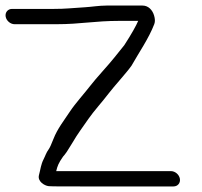

<svg xmlns="http://www.w3.org/2000/svg" viewBox="-64 -682 726 690"><path d="M139 -595C226.8 -595 274.5 -607 366.2 -607H432.6C425.7 -590.6 409.6 -561.1 382.6 -519.5C369.7 -503.8 358.1 -489.3 346.9 -475.1C327.7 -450.5 280.6 -400.3 260.8 -374.2C241.6 -349.1 205.9 -309.5 187.5 -281.5C166.7 -249.8 142.3 -219.5 128.1 -182.7C120.6 -163.2 114.5 -150.4 111.4 -146.2C101.1 -131.8 100.1 -124.3 93 -110.4C82.7 -90.5 82 -74.6 76.1 -53.1C69.7 -29.5 96.8 -14.7 110.2 -13.1C117.9 -12.1 150 -12 224.1 -12H559.6C574.7 -12 585 -24.5 582.5 -39.5C580 -54.5 565.5 -67 550.5 -67H138C142.3 -84.7 145.7 -95.1 162.5 -119.1C170.9 -128 181 -143.2 194.4 -165.9C218.2 -206.5 230.1 -219.8 254 -255.1C270.9 -280 306.9 -320.1 326.1 -345.7C344 -369.5 391.4 -421.2 408.6 -445.9C434.8 -492.5 470.3 -543 490.5 -595.5C493.9 -604.5 493.1 -615.1 489.8 -626.1C484 -646.1 469.1 -662 448.4 -662H318.3C291.7 -662 262.9 -657.1 242.5 -656C190.6 -652.9 173.2 -650 129.9 -650H-20.7C-35.8 -650 -46.2 -637.5 -43.7 -622.5C-41.2 -607.5 -26.6 -595 -11.6 -595Z"/></svg>

Font: MewTooHand
Style: BdWideLta
Weight: 400
Designer: Mew Too, Robert Jablonski
Version: Version 0.77